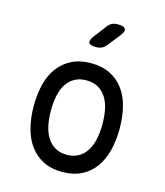

<svg xmlns="http://www.w3.org/2000/svg" viewBox="-117 -874 834 972"><g transform="rotate(15 300.0 -387.5)"><path d="M300 10Q242 10 200 -11.5Q158 -33 130 -71Q102 -109 88.5 -161.5Q75 -214 75 -276Q75 -338 88 -390Q101 -442 129 -479.5Q157 -517 199.5 -538.5Q242 -560 300 -560Q359 -560 401.5 -538.5Q444 -517 471.5 -479.5Q499 -442 512 -390Q525 -338 525 -276Q525 -214 511.5 -161.5Q498 -109 470.5 -71Q443 -33 400.5 -11.5Q358 10 300 10ZM300 -80Q335 -80 360.5 -94.5Q386 -109 402.5 -134.5Q419 -160 427 -196.5Q435 -233 435 -276Q435 -319 427.5 -354.5Q420 -390 403.5 -415.5Q387 -441 361.5 -455.5Q336 -470 300 -470Q264 -470 238.5 -455.5Q213 -441 196.5 -415.5Q180 -390 172.5 -354Q165 -318 165 -275Q165 -232 173 -196Q181 -160 197.5 -134.5Q214 -109 239.5 -94.5Q265 -80 300 -80ZM355 -670Q345 -657 332 -651Q319 -645 303 -645Q271 -645 264.5 -657Q258 -669 278 -695L326 -758Q336 -772 349 -778.5Q362 -785 379 -785Q413 -785 419.5 -772Q426 -759 405 -733Z"/></g></svg>

Font: Maple Mono NL
Style: Regular
Weight: 400
Monospace: yes
Designer: subframe7536
Version: Version 7.000